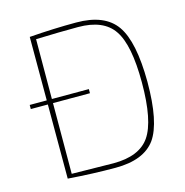

<svg xmlns="http://www.w3.org/2000/svg" viewBox="-105 -797 868 903"><g transform="rotate(-15 329.0 -345.0)"><path d="M117 -690Q236 -699 345 -699Q484 -699 540 -619Q596 -539 597 -343Q597 -146 542 -68Q486 9 348 9Q238 9 117 0V-361H34V-381H117ZM141 -17 344 -14Q470 -14 520 -86Q571 -160 571 -347Q571 -530 521 -603Q472 -676 348 -676Q262 -676 143 -672L142 -381H322V-361H142Z"/></g></svg>

Font: Taylor Sans Thin
Style: Regular
Weight: 100
Italic angle: -8°
Designer: Natanael Gama
Version: Version 1.001 September 8, 2015